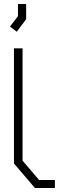

<svg xmlns="http://www.w3.org/2000/svg" viewBox="-20 -942 335 962"><path d="M155 0 50 -123V-700H93V-137L176 -40H255V0ZM30 -809 70 -861V-922H111V-846L64 -783Z"/></svg>

Font: Turret Road Light
Style: Regular
Weight: 300
Designer: Noponies
Foundry: Noponies
Version: Version 1.001; ttfautohint (v1.8)